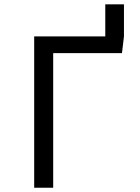

<svg xmlns="http://www.w3.org/2000/svg" viewBox="-20 -876 655 896"><path d="M558.5 -706.2 549.2 -628.2H228.2V0H139.5V-706.2H471.3V-855.9H558.5Z"/></svg>

Font: FiraCode Nerd Font Mono
Style: Regular
Weight: 400
Monospace: yes
Designer: Carrois Corporate, Edenspiekermann AG, Nikita Prokopov
Foundry: Carrois Corporate, Edenspiekermann AG, Nikita Prokopov
Version: Version 6.002;Nerd Fonts 3.4.0